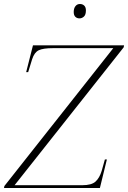

<svg xmlns="http://www.w3.org/2000/svg" viewBox="-42 -941 641 961"><path d="M-22 0 -20 -10 525 -700H224Q174 -700 152 -689.5Q130 -679 119 -645L99 -580H89L123 -714H579L577 -704L31 -14H370Q416 -14 436 -32Q456 -50 467 -86L483 -143H493L458 0ZM356 -849Q343 -849 335 -857Q327 -865 327 -881Q327 -899 335.5 -910Q344 -921 358 -921Q371 -921 379.5 -913Q388 -905 388 -889Q388 -867 378 -858Q368 -849 356 -849Z"/></svg>

Font: Noto Serif Display ExtraLight
Style: Italic
Weight: 200
Italic angle: -12°
Designer: Monotype Design Team
Foundry: Monotype Imaging Inc.
Version: Version 2.009